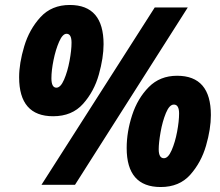

<svg xmlns="http://www.w3.org/2000/svg" viewBox="-20 -744 885 773"><path d="M397 -566Q397 -724 261 -724Q188 -724 143 -675Q98 -626 77.5 -557.5Q57 -489 57 -433Q57 -276 194 -276Q270 -276 314.5 -326Q359 -376 378 -444Q397 -512 397 -566ZM282 0 736 -714H603L147 0ZM187 -429Q187 -460 195.5 -502Q204 -544 218 -576Q232 -608 248 -608Q268 -608 268 -572Q268 -542 260 -499Q252 -456 238 -423.5Q224 -391 207 -391Q187 -391 187 -429ZM829 -281Q829 -439 693 -439Q624 -439 579 -393.5Q534 -348 512 -280.5Q490 -213 490 -148Q490 9 627 9Q702 9 746 -40.5Q790 -90 809.5 -157.5Q829 -225 829 -281ZM619 -143Q619 -169 626.5 -212Q634 -255 648 -289Q662 -323 680 -323Q701 -323 701 -287Q701 -256 693 -213.5Q685 -171 671 -139Q657 -107 640 -107Q619 -107 619 -143Z"/></svg>

Font: Noto Sans Display SemiCondensed Black
Style: Italic
Weight: 900
Width: 4
Designer: Monotype Design team
Foundry: Monotype Imaging Inc.
Version: 1.000